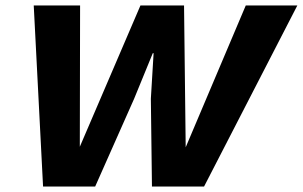

<svg xmlns="http://www.w3.org/2000/svg" viewBox="-20 -680 1104 700"><path d="M137 0 103 -660H272L271 -145L492 -660H651L657 -143L876 -660H1064L724 0H534L530 -320L540 -486H537L469 -320L327 0Z"/></svg>

Font: Kantumruy Pro
Style: Bold Italic
Weight: 700
Italic angle: -13°
Version: Version 1.002